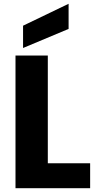

<svg xmlns="http://www.w3.org/2000/svg" viewBox="-20 -996 517 1016"><path d="M233 -132H457V0H62V-702H233ZM343 -843 102 -742V-860L343 -976Z"/></svg>

Font: IBM-Poppins
Style: Poppins-Bold
Weight: 700
Designer: Mike Abbink, Paul van der Laan, Pieter van Rosmalen, Ben Mitchell, Mark Frömberg
Foundry: Bold Monday
Version: Version 1.1